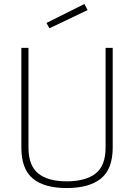

<svg xmlns="http://www.w3.org/2000/svg" viewBox="-20 -942 678 971"><path d="M124 -196Q124 -105 173 -65Q222 -25 317.5 -25Q413 -25 463.5 -64.5Q514 -104 514 -196V-700H550V-196Q550 -87 490.5 -39Q431 9 317.5 9Q204 9 146 -39Q88 -87 88 -196V-700H124ZM215 -826 407 -922 423 -891 230 -799Z"/></svg>

Font: Titillium Web
Style: Thin
Weight: 200
Version: Version 1.001;PS 57.000;hotconv 1.0.70;makeotf.lib2.5.55311